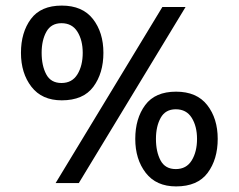

<svg xmlns="http://www.w3.org/2000/svg" viewBox="-20 -655 854 687"><path d="M55 -466Q55 -539 90.5 -587Q126 -635 201 -635Q275 -635 312.5 -587Q350 -539 350 -466Q350 -393 314 -344.5Q278 -296 201 -296Q130 -296 92.5 -344.5Q55 -393 55 -466ZM179 0 561 -630H644L262 0ZM129 -466Q129 -420 145.5 -389Q162 -358 200 -358Q238 -358 257 -389Q276 -420 276 -466Q276 -511 257 -541.5Q238 -572 200 -572Q163 -572 146 -541.5Q129 -511 129 -466ZM464 -158Q464 -231 499.5 -279Q535 -327 610 -327Q684 -327 721.5 -279Q759 -231 759 -158Q759 -85 723 -36.5Q687 12 610 12Q539 12 501.5 -36.5Q464 -85 464 -158ZM538 -158Q538 -112 554.5 -81Q571 -50 609 -50Q647 -50 666 -81Q685 -112 685 -158Q685 -203 666 -233.5Q647 -264 609 -264Q572 -264 555 -233.5Q538 -203 538 -158Z"/></svg>

Font: Noto Sans Masaram Gondi
Style: Regular
Weight: 400
Designer: Ek Type & Mukund Gokhale
Foundry: Ek Type
Version: Version 1.004; ttfautohint (v1.8.4.7-5d5b)